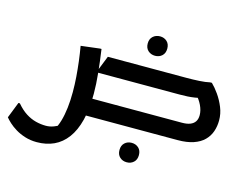

<svg xmlns="http://www.w3.org/2000/svg" viewBox="-155 -843 1676 1298"><g transform="rotate(15 682.5 -193.5)"><path d="M445 -121H1108Q1143 -121 1165.5 -130Q1188 -139 1199.5 -156.5Q1211 -174 1211 -201Q1211 -234 1194 -269.5Q1177 -305 1150 -332L1212 -320Q1176 -312 1150 -308Q1124 -304 1099.5 -302.5Q1075 -301 1043 -301H461L509 -422H1060Q1104 -422 1148 -424.5Q1192 -427 1222 -434H1234Q1259 -410 1285 -373Q1311 -336 1329 -292Q1347 -248 1347 -201Q1347 -160 1334.5 -123.5Q1322 -87 1294 -59Q1266 -31 1220.5 -15.5Q1175 0 1111 0H445ZM815 -511Q786 -511 766 -529Q746 -547 746 -579Q746 -611 766 -629Q786 -647 815 -647Q844 -647 863.5 -629Q883 -611 883 -579Q883 -547 863.5 -529Q844 -511 815 -511ZM748 166Q748 134 767.5 116Q787 98 816 98Q845 98 864.5 116Q884 134 884 166Q884 198 864.5 216Q845 234 816 234Q787 234 767.5 216Q748 198 748 166ZM16 36Q49 75 83.5 97Q118 119 153.5 128Q189 137 224 137Q252 137 278.5 127Q305 117 327 103L288 143Q306 115 318 73.5Q330 32 336 -19.5Q342 -71 342 -130Q342 -183 338 -236Q334 -289 327.5 -342Q321 -395 312 -446L444 -462H454Q466 -379 474 -300Q482 -221 482 -156Q482 -48 462 30.5Q442 109 404 160Q366 211 313 235.5Q260 260 193 260Q149 260 111 248Q73 236 43.5 218Q14 200 -6.5 181Q-27 162 -38 148L6 36Z"/></g></svg>

Font: Kufam SemiBold
Style: Italic
Weight: 600
Italic angle: -11°
Designer: Artur Schmal
Foundry: Original Type
Version: Version 1.301; ttfautohint (v1.8.3)